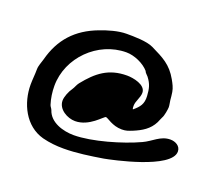

<svg xmlns="http://www.w3.org/2000/svg" viewBox="-97 -777 900 801"><g transform="rotate(20 353.5 -377.0)"><path d="M507 -432C509 -397 496 -381 471 -360H470C468 -363 468 -371 468 -375C468 -396 484 -416 484 -438C484 -474 426 -484 400 -484C318 -484 271 -446 222 -385C214 -375 211 -363 204 -353C193 -338 182 -311 182 -294C182 -255 226 -231 260 -231C323 -231 367 -291 376 -291C385 -291 412 -265 455 -265C474 -265 483 -269 501 -276C537 -291 568 -309 586 -345C590 -353 593 -363 597 -370C603 -379 608 -411 608 -419C608 -429 605 -439 604 -449C603 -461 602 -472 600 -484C597 -502 589 -517 580 -533C549 -588 513 -605 458 -632C428 -647 369 -647 338 -647C301 -647 258 -634 224 -621C131 -586 74 -524 49 -428C45 -413 37 -396 37 -380C37 -357 34 -333 34 -311C34 -229 75 -141 160 -118C192 -110 221 -107 254 -107C311 -107 370 -116 426 -125C459 -131 707 -182 707 -258C707 -283 683 -295 661 -295C617 -295 592 -262 554 -245C481 -211 355 -174 275 -174C228 -174 168 -191 152 -240C149 -248 143 -253 141 -260C133 -285 129 -313 129 -340C129 -466 238 -574 364 -574C399 -574 443 -555 466 -528V-527C469 -520 476 -515 481 -509C501 -483 505 -464 507 -432Z"/></g></svg>

Font: ChillLongCangKaiShu ExtraBold
Style: Regular
Weight: 800
Version: Version 3.500;Glyphs 3.1.1 (3135)